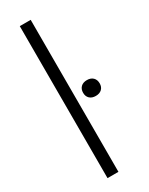

<svg xmlns="http://www.w3.org/2000/svg" viewBox="-212 -846 684 884"><g transform="rotate(-30 130.0 -404.0)"><path d="M73.5 0V-808H131.5V0ZM216.5 -354.5Q196 -354.5 184.2 -365.8Q172.5 -377 172.5 -396Q172.5 -415.5 184.2 -427Q196 -438.5 216.5 -438.5Q237 -438.5 248.8 -427Q260.5 -415.5 260.5 -396Q260.5 -377 248.8 -365.8Q237 -354.5 216.5 -354.5Z"/></g></svg>

Font: Encode Sans SmCnd Lt
Style: Regular
Weight: 300
Width: 4
Designer: Multiple Designers
Foundry: Impallari Type
Version: Version 3.002; ttfautohint (v1.8.3) -l 8 -r 50 -G 200 -x 14 